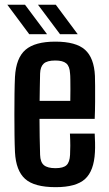

<svg xmlns="http://www.w3.org/2000/svg" viewBox="-20 -785 460 814"><path d="M216 8.5Q125.5 8.5 86.5 -26.5Q47.5 -61.5 43.5 -140Q42 -171 41.5 -213Q41 -255 41 -300Q41 -345 41.5 -386.5Q42 -428 43.5 -459Q48 -539.5 88.2 -574Q128.5 -608.5 214.5 -608.5Q302 -608.5 340.5 -574Q379 -539.5 382.5 -463Q383 -451.5 383.2 -421Q383.5 -390.5 383.2 -352.8Q383 -315 381.5 -281H147.5Q147.5 -244 148.2 -206.2Q149 -168.5 150 -128.5Q151 -97.5 166.2 -84.8Q181.5 -72 215 -72Q248.5 -72 262 -84.8Q275.5 -97.5 277 -128.5Q278 -144 278 -167Q278 -190 276.5 -218.5H381.5Q382.5 -205.5 383 -180.8Q383.5 -156 382.5 -140Q378.5 -60.5 340.5 -26Q302.5 8.5 216 8.5ZM148 -357.5H278Q278.5 -381.5 278.5 -405.5Q278.5 -429.5 278.2 -447.8Q278 -466 277 -473.5Q275.5 -504 261 -516.2Q246.5 -528.5 214.5 -528.5Q179.5 -528.5 165.2 -515.2Q151 -502 150 -473.5Q149.5 -444.5 148.8 -415.2Q148 -386 148 -357.5ZM234.5 -640 141 -765H216.5L309.5 -640ZM104 -640 11 -765H86L179.5 -640Z"/></svg>

Font: Big Shoulders Medium
Style: Regular
Weight: 500
Designer: Patric King
Foundry: XO Type Co
Version: Version 2.002